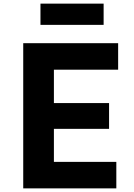

<svg xmlns="http://www.w3.org/2000/svg" viewBox="-20 -1038 740 1058"><path d="M108 0V-800H631V-654H277V-470H581V-328H277V-146H621V0ZM203 -901V-1018H551V-901Z"/></svg>

Font: Martian Mono
Style: Bold
Weight: 700
Designer: Roman Shamin
Foundry: Evil Martians
Version: Version 1.000